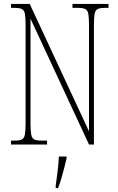

<svg xmlns="http://www.w3.org/2000/svg" viewBox="-20 -734 599 975"><path d="M36 0V-20H54Q79 -20 91 -26Q103 -32 106.5 -51Q110 -70 110 -108V-606Q110 -645 106.5 -663.5Q103 -682 91 -688Q79 -694 54 -694H36V-714H131L432 -67V-606Q432 -645 428.5 -663.5Q425 -682 413 -688Q401 -694 376 -694H348V-714H531V-694H513Q488 -694 476 -688Q464 -682 460.5 -663.5Q457 -645 457 -606V0H432L135 -639V-108Q135 -70 138.5 -51Q142 -32 154 -26Q166 -20 191 -20H219V0ZM263 208Q268 171 272.5 136Q277 101 279 61H318V71Q313 92 306 119.5Q299 147 291 174Q283 201 275 221H263Z"/></svg>

Font: Noto Serif Myanmar ExtraCondensed Thin
Style: Regular
Weight: 100
Width: 2
Designer: Ben Mitchell and the Monotype Design Team
Foundry: Monotype Imaging Inc.
Version: Version 2.106; ttfautohint (v1.8.4.7-5d5b)